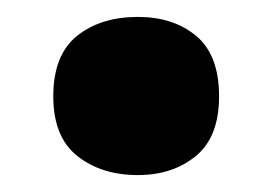

<svg xmlns="http://www.w3.org/2000/svg" viewBox="-20 -467 323 227"><path d="M43 -353Q43 -402 71 -424.5Q99 -447 143 -447Q185 -447 212 -424.5Q239 -402 239 -353Q239 -305 211.5 -282.5Q184 -260 143 -260Q100 -260 71.5 -282.5Q43 -305 43 -353Z"/></svg>

Font: Noto Sans Gujarati SemiCondensed Black
Style: Regular
Weight: 900
Width: 4
Designer: Jelle Bosma - Monotype Design Team, Universal Thirst
Foundry: Monotype Imaging Inc.
Version: Version 2.106; ttfautohint (v1.8.4.7-5d5b)